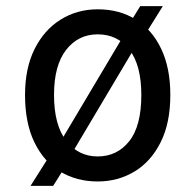

<svg xmlns="http://www.w3.org/2000/svg" viewBox="-20 -587 640 629"><path d="M300 7.5Q230.5 7.5 176.8 -25.2Q123 -58 92.5 -121.2Q62 -184.5 62 -276Q62 -364 93.5 -426.8Q125 -489.5 179 -523Q233 -556.5 300 -556.5Q371.5 -556.5 425 -523Q478.5 -489.5 508.2 -426.8Q538 -364 538 -276Q538 -184 506.2 -120.8Q474.5 -57.5 420.5 -25Q366.5 7.5 300 7.5ZM300 -74.5Q363.5 -74.5 403.2 -124.2Q443 -174 443 -276Q443 -373 404.2 -423.8Q365.5 -474.5 300 -474.5Q236.5 -474.5 196.8 -423.8Q157 -373 157 -276Q157 -177.5 196.8 -126Q236.5 -74.5 300 -74.5ZM80 22 152 -92 170 -109 382 -465.5 387.5 -483 439.5 -567H513.5L452 -468.5L432.5 -449.5L215.5 -84.5L211.5 -69L154 22Z"/></svg>

Font: Spline Sans Mono
Style: Regular
Weight: 400
Monospace: yes
Designer: Eben Sorkin, Mirko Velimirovic
Foundry: Sorkin Type
Version: Version 1.004